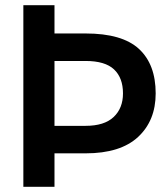

<svg xmlns="http://www.w3.org/2000/svg" viewBox="-20 -720 640 740"><path d="M70 -700H190V-591H310Q451 -591 515.5 -531.5Q580 -472 580 -360Q580 -255 512 -192Q444 -129 310 -129H190V0H70ZM190 -485V-235H310Q382 -235 418 -269Q454 -303 454 -360Q454 -420 419.5 -452.5Q385 -485 310 -485Z"/></svg>

Font: PT Root UI Web Bold
Style: Regular
Weight: 700
Designer: Vitaly Kuzmin
Foundry: ParaType Ltd.
Version: Version 1.000W